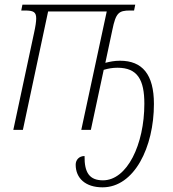

<svg xmlns="http://www.w3.org/2000/svg" viewBox="-20 -556 740 822"><path d="M419 246C555 246 639 74 639 -111C639 -238 589 -296 494 -296C469 -296 451 -292 431 -287L461 -428C476 -501 488 -511 537 -511H554L559 -536H76L71 -511H86C123 -511 135 -505 135 -477C135 -464 132 -443 126 -416L37 0H78L186 -507H437L328 0H369L424 -257C445 -263 462 -266 483 -266C569 -266 598 -214 598 -112C598 63 524 216 421 216C363 216 341 183 342 112C318 112 304 129 304 149C304 207 346 246 419 246Z"/></svg>

Font: Noto Serif Condensed ExtraLight
Style: Italic
Weight: 200
Width: 3
Italic angle: -12°
Designer: Monotype Design Team
Foundry: Monotype Imaging Inc.
Version: Version 2.013